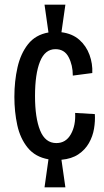

<svg xmlns="http://www.w3.org/2000/svg" viewBox="-20 -735 450 828"><path d="M172 73 189 -48Q132 -58 99.5 -98Q67 -138 54.5 -195.5Q42 -253 42 -317Q42 -385 55.5 -444.5Q69 -504 101 -544.5Q133 -585 189 -595L172 -715H262L245 -596Q292 -590 322 -563.5Q352 -537 366 -498.5Q380 -460 378 -420L294 -409Q294 -454 276 -488.5Q258 -523 219 -523Q174 -523 152.5 -469.5Q131 -416 131 -321Q131 -227 153 -172.5Q175 -118 223 -118Q264 -118 285.5 -156Q307 -194 304 -248L389 -243Q391 -213 385.5 -180Q380 -147 363.5 -118Q347 -89 318 -69.5Q289 -50 245 -46L262 73Z"/></svg>

Font: Bricolage Grotesque 10pt Condensed
Style: Regular
Weight: 400
Width: 3
Designer: Mathieu Triay
Foundry: Atelier Triay
Version: Version 1.000; ttfautohint (v1.8.4.7-5d5b);gftools[0.9.29]